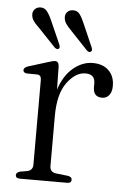

<svg xmlns="http://www.w3.org/2000/svg" viewBox="-49 -687 483 724"><g transform="rotate(5 192.0 -325.0)"><path d="M162.5 -434.5 164 -347Q182 -401.5 216.5 -430Q251 -458.5 290 -458.5Q328.5 -458.5 350.5 -436.8Q372.5 -415 372.5 -379Q372.5 -356 362.2 -343.5Q352 -331 336 -331Q302 -331 302 -368V-382.5Q302 -417 266 -417Q228.5 -417 196.5 -373.8Q164.5 -330.5 164.5 -247V-57.5Q164.5 -34.5 188 -31.5L232.5 -26.5Q248.5 -24 248.5 -12.5Q248.5 0 232 0H54Q37.5 0 37.5 -12.5Q37.5 -22 52 -26.5L79 -31Q100 -35.5 100 -57V-377.5Q100 -396 85 -397L44.5 -397.5Q31.5 -399.5 31.5 -409Q31.5 -418.5 46.5 -424L119 -446.5Q140.5 -453.5 147 -453.5Q161.5 -453.5 162.5 -434.5ZM242.5 -603 280 -517Q285 -505 279 -500.5Q272.5 -495.5 263.5 -503.5L197 -574Q185.5 -585.5 178 -596Q170.5 -606.5 169.5 -619.5Q168.5 -632 176.2 -640.8Q184 -649.5 197 -650Q214 -651 223.8 -638Q233.5 -625 242.5 -603ZM119.5 -603.5 157.5 -517.5Q162.5 -506 157.5 -501Q151 -496 141.5 -504L75 -574Q63 -585 55.2 -595.5Q47.5 -606 46.5 -618.5Q45 -631 52.8 -640Q60.5 -649 73.5 -650Q90 -651 100 -638.2Q110 -625.5 119.5 -603.5Z"/></g></svg>

Font: Fraunces 72pt S050 Light
Style: Regular
Weight: 300
Version: Version 1.000; ttfautohint (v1.8.3)